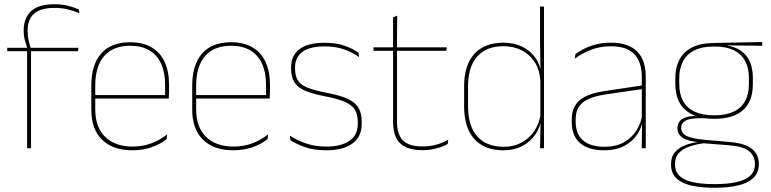

<svg xmlns="http://www.w3.org/2000/svg" viewBox="-20 -695 3614 900"><path d="M235.5 -675Q271.5 -675 298 -668.2Q324.5 -661.5 349.5 -651L352 -633.5Q323.5 -644.5 296.5 -651.2Q269.5 -658 235.5 -658Q190 -658 162.2 -645.2Q134.5 -632.5 122 -609Q109.5 -585.5 109.5 -552V-549Q109.5 -525 114.5 -504.2Q119.5 -483.5 125 -466.5L108.5 -464V-467.5Q103.5 -482.5 97.2 -504.2Q91 -526 91 -550.5V-553Q91 -609 125 -642Q159 -675 235.5 -675ZM107 0V-460H125.5V0ZM14 -455V-471H114H120H348L345.5 -455Z M600.5 9.5Q509 9.5 458.5 -40.2Q408 -90 408 -180.5V-292.5Q408 -392.5 454.8 -444.8Q501.5 -497 590.5 -497Q649 -497 689.8 -473.5Q730.5 -450 751.5 -405.2Q772.5 -360.5 772.5 -296.5V-279.5Q772.5 -268.5 772.2 -257.5Q772 -246.5 771 -233H754Q754 -250.5 754 -266.5Q754 -282.5 754 -296Q754 -355.5 735.2 -396.5Q716.5 -437.5 680 -459Q643.5 -480.5 590.5 -480.5Q510.5 -480.5 468.5 -432.5Q426.5 -384.5 426.5 -292.5V-243.5V-239.5V-181Q426.5 -140 438.2 -108Q450 -76 472.5 -53.8Q495 -31.5 527.5 -19.8Q560 -8 601 -8Q648.5 -8 688.5 -22.8Q728.5 -37.5 763.5 -65L761 -43Q731.5 -19 690.5 -4.8Q649.5 9.5 600.5 9.5ZM416.5 -233V-249.5H764.5V-233Z M1073.5 9.5Q982 9.5 931.5 -40.2Q881 -90 881 -180.5V-292.5Q881 -392.5 927.8 -444.8Q974.5 -497 1063.5 -497Q1122 -497 1162.8 -473.5Q1203.5 -450 1224.5 -405.2Q1245.5 -360.5 1245.5 -296.5V-279.5Q1245.5 -268.5 1245.2 -257.5Q1245 -246.5 1244 -233H1227Q1227 -250.5 1227 -266.5Q1227 -282.5 1227 -296Q1227 -355.5 1208.2 -396.5Q1189.5 -437.5 1153 -459Q1116.5 -480.5 1063.5 -480.5Q983.5 -480.5 941.5 -432.5Q899.5 -384.5 899.5 -292.5V-243.5V-239.5V-181Q899.5 -140 911.2 -108Q923 -76 945.5 -53.8Q968 -31.5 1000.5 -19.8Q1033 -8 1074 -8Q1121.5 -8 1161.5 -22.8Q1201.5 -37.5 1236.5 -65L1234 -43Q1204.5 -19 1163.5 -4.8Q1122.5 9.5 1073.5 9.5ZM889.5 -233V-249.5H1237.5V-233Z M1509.5 9.5Q1451 9.5 1409.2 -5.5Q1367.5 -20.5 1341.5 -37.5L1338.5 -59Q1373.5 -37 1414.8 -22.5Q1456 -8 1510.5 -8Q1579 -8 1618 -34.8Q1657 -61.5 1657 -113.5V-123.5Q1657 -157 1644.5 -179Q1632 -201 1599.5 -216.2Q1567 -231.5 1506.5 -243Q1445 -254.5 1409.5 -270Q1374 -285.5 1359.2 -310.5Q1344.5 -335.5 1344.5 -374.5V-379.5Q1344.5 -434.5 1383.8 -464.5Q1423 -494.5 1501.5 -494.5Q1557.5 -494.5 1597.2 -480Q1637 -465.5 1660.5 -447.5L1663.5 -427Q1633 -449 1593.8 -463.2Q1554.5 -477.5 1501 -477.5Q1454 -477.5 1423.5 -465.8Q1393 -454 1378 -432Q1363 -410 1363 -379.5V-374.5Q1363 -339.5 1376.2 -318.2Q1389.5 -297 1422 -284Q1454.5 -271 1511 -260Q1575 -248 1610.8 -231.2Q1646.5 -214.5 1661 -188.8Q1675.5 -163 1675.5 -124.5V-113.5Q1675.5 -54 1631.8 -22.2Q1588 9.5 1509.5 9.5Z M1961 9Q1912.5 9 1882 -5.2Q1851.5 -19.5 1837 -49Q1822.5 -78.5 1822.5 -123V-462.5H1841V-124.5Q1841 -65.5 1868.5 -37Q1896 -8.5 1961.5 -8.5Q1992.5 -8.5 2022.8 -16.2Q2053 -24 2081 -40L2078.5 -20Q2055.5 -7 2024.2 1Q1993 9 1961 9ZM1731 -457V-473H2074.5L2072 -457ZM1822.5 -468V-614L1842 -621.5L1840.5 -468Z M2339.5 9.5Q2250.5 9.5 2203 -43.8Q2155.5 -97 2155.5 -197V-289.5Q2155.5 -389.5 2203.2 -442.2Q2251 -495 2341 -495Q2391 -495 2431 -474.5Q2471 -454 2494.2 -417Q2517.5 -380 2518 -330H2524L2513 -313.5Q2510 -368.5 2485.8 -405Q2461.5 -441.5 2423.5 -460Q2385.5 -478.5 2340 -478.5Q2260 -478.5 2217 -430.2Q2174 -382 2174 -289.5V-197Q2174 -104.5 2217 -55.8Q2260 -7 2341.5 -7Q2388 -7 2424.5 -26.5Q2461 -46 2484.5 -81Q2508 -116 2515 -162.5L2524 -144H2518.5Q2514 -101.5 2491 -66.8Q2468 -32 2429.5 -11.2Q2391 9.5 2339.5 9.5ZM2511.5 0 2514 -130.5 2513 -138V-346.5L2513.5 -356L2511.5 -494.5V-664.5H2530V0Z M2988 0 2990 -128 2988.5 -131.5V-292V-334.5Q2988.5 -404.5 2953.2 -441.2Q2918 -478 2844.5 -478Q2790 -478 2747 -460.2Q2704 -442.5 2674.5 -420L2677 -441Q2692.5 -453 2716.2 -465.5Q2740 -478 2772.2 -486.5Q2804.5 -495 2844.5 -495Q2886 -495 2916.5 -484.2Q2947 -473.5 2967.2 -453Q2987.5 -432.5 2997.2 -402.8Q3007 -373 3007 -335V0ZM2811 9.5Q2738.5 9.5 2699.2 -24.2Q2660 -58 2660 -123V-134.5Q2660 -192.5 2696 -224.2Q2732 -256 2816.5 -268.5L2997.5 -295.5L2998 -278.5L2820 -252.5Q2745 -241.5 2711.8 -214.5Q2678.5 -187.5 2678.5 -135.5V-124Q2678.5 -66.5 2713.2 -36.8Q2748 -7 2813.5 -7Q2865.5 -7 2902.8 -27.2Q2940 -47.5 2962.5 -82.2Q2985 -117 2991.5 -160.5L3001 -142H2995Q2991 -102.5 2969 -67.8Q2947 -33 2907.5 -11.8Q2868 9.5 2811 9.5Z M3328 -138Q3240 -138 3192.8 -179.5Q3145.5 -221 3145.5 -302V-329Q3145.5 -376.5 3163.5 -413Q3181.5 -449.5 3220.8 -471Q3260 -492.5 3323.5 -493.5L3553 -498V-480.5L3366 -482.5L3365.5 -485Q3420 -479.5 3451.2 -458.2Q3482.5 -437 3495.8 -404Q3509 -371 3509 -330V-300.5Q3509 -219.5 3463 -178.8Q3417 -138 3328 -138ZM3325.5 168H3334Q3388 168 3429.5 159.2Q3471 150.5 3494.8 130.2Q3518.5 110 3518.5 75.5V73.5Q3518.5 35.5 3490.8 13.2Q3463 -9 3398 -14L3270.5 -24L3287 -24.5Q3245 -19.5 3212.8 -8.5Q3180.5 2.5 3162.2 22.5Q3144 42.5 3144 74V75.5Q3144 111 3167.2 131.2Q3190.5 151.5 3231.5 159.8Q3272.5 168 3325.5 168ZM3325.5 185Q3266.5 185 3221.5 175Q3176.5 165 3151 141.2Q3125.5 117.5 3125.5 76.5V74.5Q3125.5 39 3145 17Q3164.5 -5 3196.5 -16.2Q3228.5 -27.5 3266 -30.5L3265 -27.5Q3207 -32 3181.2 -48.5Q3155.5 -65 3155.5 -93.5V-94Q3155.5 -112 3164.5 -124.8Q3173.5 -137.5 3193.8 -144.5Q3214 -151.5 3246.5 -151.5V-158L3302 -141H3263.5Q3212.5 -140.5 3192.8 -129Q3173 -117.5 3173 -95V-94.5Q3173 -71 3198 -58Q3223 -45 3285 -39.5L3400.5 -29.5Q3473.5 -23 3505.2 3.2Q3537 29.5 3537 72.5V74.5Q3537 115 3511.2 139.2Q3485.5 163.5 3439.8 174.2Q3394 185 3334 185ZM3328 -154.5Q3381.5 -154.5 3417.5 -171Q3453.5 -187.5 3472 -220.2Q3490.5 -253 3490.5 -300.5V-330Q3490.5 -376.5 3472.5 -409.5Q3454.5 -442.5 3419.2 -459.8Q3384 -477 3332 -477H3327Q3269 -477 3233 -458Q3197 -439 3180.5 -405.5Q3164 -372 3164 -329V-302Q3164 -253.5 3182.2 -220.8Q3200.5 -188 3237 -171.2Q3273.5 -154.5 3328 -154.5Z"/></svg>

Font: Anek Tamil Medium Thin
Style: Regular
Weight: 250
Version: Version 1.003